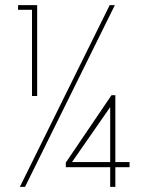

<svg xmlns="http://www.w3.org/2000/svg" viewBox="-20 -724 552 744"><path d="M50 -686V-704H124V-352H104V-686ZM425 -704 77 0H57L405 -704ZM482 -76H427V0H407V-76H235V-94L412 -355H427V-96H482ZM407 -309 259 -96H407Z"/></svg>

Font: Fz Poppins Thin
Style: Regular
Weight: 100
Designer: Ninad Kale (Devanagari), Jonny Pinhorn (Latin)
Foundry: Indian Type Foundry
Version: Vit hóa bi Vntype.Com & FontZin.Com